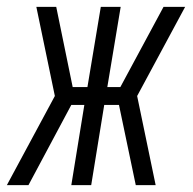

<svg xmlns="http://www.w3.org/2000/svg" viewBox="-43 -540 563 560"><path d="M411 0H353L304 -234H261L223 0H165L203 -234H165L40 0H-23L117 -260L63 -520H121L169 -286H212L251 -520H309L270 -286H308L434 -520H497L357 -260Z"/></svg>

Font: Iosevka Light Oblique
Style: Regular
Weight: 300
Italic angle: -9°
Monospace: yes
Designer: Belleve Invis
Foundry: Belleve Invis
Version: Version 32.5.0; ttfautohint (v1.8.4)